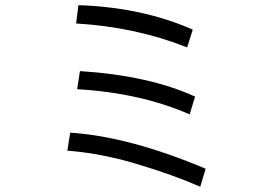

<svg xmlns="http://www.w3.org/2000/svg" viewBox="-20 -713 1040 728"><path d="M268.6 -624 277.3 -693.4Q518.6 -685.5 710.9 -600.6L689.5 -533.2Q496.1 -610.4 268.6 -624ZM272.5 -375 283.2 -443.4Q544.9 -426.8 719.7 -346.7L699.2 -279.3Q513.7 -360.4 272.5 -375ZM235.4 -141.6 246.1 -210Q470.7 -195.3 759.8 -73.2L739.3 -4.9Q637.7 -49.8 498.5 -91.3Q359.4 -132.8 235.4 -141.6Z"/></svg>

Font: Gothic A1
Style: Regular
Weight: 400
Designer: HanYang I&C Co.,Ltd.
Foundry: HanYang I&C Co.,Ltd.
Version: Version 2.50